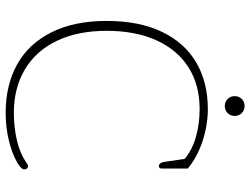

<svg xmlns="http://www.w3.org/2000/svg" viewBox="-123 -752 885 679"><g transform="rotate(90 319.5 -412.5)"><path d="M320 -800Q320 -815 330 -825Q340 -835 355 -835Q370 -835 380 -825Q390 -815 390 -800Q390 -785 380 -775Q370 -765 355 -765Q340 -765 330 -775Q320 -785 320 -800ZM54 -347Q54 -462 92.5 -542.5Q131 -623 201 -664Q271 -705 366 -705Q423 -705 480 -686Q537 -667 576 -634V-541Q576 -532 567 -532Q555 -532 552 -554L542 -623Q510 -650 463.5 -663Q417 -676 366 -676Q280 -676 218 -636.5Q156 -597 122.5 -523Q89 -449 89 -347Q89 -245 124.5 -171Q160 -97 225.5 -58Q291 -19 379 -19Q429 -19 475 -29.5Q521 -40 555 -63Q556 -64 560 -66.5Q564 -69 568 -69Q573 -69 576 -65Q579 -61 579 -56Q579 -45 555 -31Q522 -12 475.5 -1Q429 10 379 10Q281 10 208 -30.5Q135 -71 94.5 -151.5Q54 -232 54 -347Z"/></g></svg>

Font: Maitree ExtraLight
Style: Regular
Weight: 250
Designer: CadsonDemak Team
Foundry: CadsonDemak
Version: Version 1.002